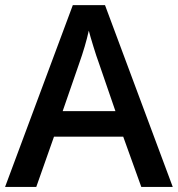

<svg xmlns="http://www.w3.org/2000/svg" viewBox="-20 -737 701 757"><path d="M537.1 0 465.8 -198.2H192.9L123 0H0L267.1 -716.8H394L661.1 0ZM435.1 -298.8 368.2 -493.2Q360.8 -512.7 347.9 -554.7Q335 -596.7 330.1 -616.2Q316.9 -556.2 291.5 -484.9L227.1 -298.8Z"/></svg>

Font: f1_2797           
Style: Regular
Weight: 600
Foundry: Ascender Corporation
Version: Version 1.10